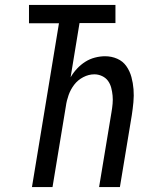

<svg xmlns="http://www.w3.org/2000/svg" viewBox="-20 -755 640 775"><path d="M109 0 218 -661H97V-735H446V-662H301L265 -443Q276 -462 291 -478Q306 -494 324 -505.5Q342 -517 363 -522.5Q384 -528 404 -528Q430 -528 453 -518Q476 -508 490 -488Q504 -468 510.5 -444Q517 -420 519 -394.5Q521 -369 518.5 -342.5Q516 -316 512 -290L464 0H380L430 -302Q433 -319 434.5 -336Q436 -353 434.5 -369Q433 -385 429 -400.5Q425 -416 416 -428.5Q407 -441 392 -448Q377 -455 361 -455Q338 -455 316 -443.5Q294 -432 279.5 -413Q265 -394 257 -371.5Q249 -349 246 -327L192 0Z"/></svg>

Font: Iosevka Aile
Style: Italic
Weight: 400
Italic angle: -9°
Designer: Belleve Invis
Foundry: Belleve Invis
Version: Version 28.0.1; ttfautohint (v1.8.4)